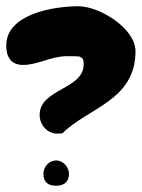

<svg xmlns="http://www.w3.org/2000/svg" viewBox="-27 -634 454 615"><path d="M100 -266C100 -234 124 -206 157 -206C159 -206 171 -207 173 -207C255 -289 407 -312 407 -470C407 -543 292 -614 224 -614C149 -614 -7 -591 -7 -488C-7 -453 7 -426 47 -426C94 -426 137 -454 187 -454C193 -454 221 -454 227 -453C241 -448 241 -439 241 -428C241 -347 100 -350 100 -266ZM112 -77C112 -50 128 -39 153 -39C177 -39 194 -51 194 -77C194 -98 176 -120 153 -120C129 -120 112 -99 112 -77Z"/></svg>

Font: Charger
Style: Overspray
Weight: 400
Designer: Jasper
Foundry: Cannot Into Space Fonts
Version: Version 0.980